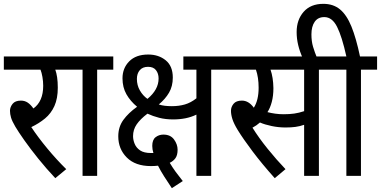

<svg xmlns="http://www.w3.org/2000/svg" viewBox="-20 -916 1984 1000"><path d="M325 -35 268 12Q221 -38 179.5 -89.5Q138 -141 107 -185Q76 -229 60 -256Q43 -285 37.5 -303.5Q32 -322 32 -339Q32 -358 45.5 -375Q59 -392 89 -392Q109 -392 124.5 -381.5Q140 -371 154 -351Q205 -388 205 -469Q205 -492 201 -515Q197 -538 191 -553H0V-622H351V-553H268Q274 -537 277.5 -513.5Q281 -490 281 -459Q281 -403 263.5 -364Q246 -325 214.5 -299Q183 -273 143 -254Q178 -201 226.5 -142.5Q275 -84 325 -35Z M486 -553V0H410V-553H338V-622H570V-553Z M1080 -553V0H1003V-319Q976 -306 946 -300Q916 -294 882 -294Q842 -294 809 -302.5Q776 -311 748 -324Q711 -296 692 -268.5Q673 -241 673 -207Q673 -187 681.5 -166.5Q690 -146 710 -132.5Q730 -119 767 -119Q773 -119 779 -119Q773 -138 773 -156Q773 -188 790.5 -201.5Q808 -215 831 -215Q868 -215 886.5 -189.5Q905 -164 905 -136Q905 -108 894 -92.5Q883 -77 864 -68Q879 -43 895 -21Q911 1 932 27L875 64Q854 33 835 3Q816 -27 803 -53Q785 -51 766 -51Q685 -51 640.5 -95.5Q596 -140 596 -206Q596 -255 622.5 -291.5Q649 -328 694 -360Q659 -389 638.5 -425Q618 -461 618 -508Q618 -561 653 -596.5Q688 -632 752 -632Q806 -632 843 -602Q880 -572 880 -512Q880 -467 860.5 -433.5Q841 -400 807 -372Q822 -367 839 -365Q856 -363 875 -363Q912 -363 943 -372Q974 -381 1003 -404V-553H935V-622H1164V-553ZM693 -505Q693 -472 708.5 -445Q724 -418 748 -401Q806 -449 806 -507Q806 -533 792.5 -550.5Q779 -568 751 -568Q723 -568 708 -550.5Q693 -533 693 -505Z M1641 -553V0H1564V-266Q1541 -258 1518.5 -255Q1496 -252 1467 -252Q1431 -252 1395 -259.5Q1359 -267 1334 -278Q1316 -262 1295 -251Q1328 -198 1374 -141Q1420 -84 1467 -35L1411 12Q1344 -63 1295.5 -127.5Q1247 -192 1218 -239Q1198 -272 1190.5 -295.5Q1183 -319 1183 -339Q1183 -359 1196.5 -375.5Q1210 -392 1240 -392Q1258 -392 1273.5 -382.5Q1289 -373 1302 -355Q1327 -394 1327 -459Q1327 -513 1313 -553H1151V-622H1725V-553ZM1457 -321Q1488 -321 1512.5 -324.5Q1537 -328 1564 -337V-553H1389Q1403 -513 1404 -457Q1404 -417 1395.5 -385Q1387 -353 1373 -332Q1392 -327 1413.5 -324Q1435 -321 1457 -321Z M1556 -615Q1541 -648 1533 -681.5Q1525 -715 1525 -749Q1525 -813 1561.5 -854.5Q1598 -896 1664 -896Q1716 -896 1751 -867Q1786 -838 1810.5 -777.5Q1835 -717 1855 -622H1944V-553H1860V0H1784V-553H1712V-622H1784Q1761 -726 1735.5 -776.5Q1710 -827 1669 -827Q1636 -827 1619 -802.5Q1602 -778 1602 -737Q1602 -701 1610.5 -672.5Q1619 -644 1631 -615Z"/></svg>

Font: Noto Sans Devanagari Condensed
Style: Regular
Weight: 400
Width: 3
Designer: Jelle Bosma - Monotype Design Team
Foundry: Monotype Imaging Inc.
Version: Version 2.004; ttfautohint (v1.8.4.7-5d5b)